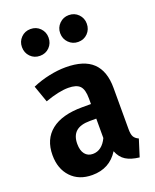

<svg xmlns="http://www.w3.org/2000/svg" viewBox="-149 -876 790 977"><g transform="rotate(-20 246.5 -387.0)"><path d="M465 -78 436 14Q391 9 363.5 -8Q336 -25 322 -61Q274 16 180 16Q108 16 65.5 -29Q23 -74 23 -148Q23 -234 81 -280Q139 -326 249 -326H296V-356Q296 -405 277.5 -424Q259 -443 215 -443Q164 -443 89 -416L57 -507Q101 -526 148.5 -536Q196 -546 238 -546Q337 -546 384.5 -500.5Q432 -455 432 -364V-140Q432 -112 439.5 -99Q447 -86 465 -78ZM296 -142V-247H262Q210 -247 185.5 -225Q161 -203 161 -159Q161 -123 176.5 -103.5Q192 -84 219 -84Q244 -84 263.5 -99Q283 -114 296 -142ZM209 -718Q209 -687 188.5 -666Q168 -645 137 -645Q106 -645 85.5 -666Q65 -687 65 -718Q65 -748 85.5 -769Q106 -790 137 -790Q168 -790 188.5 -769Q209 -748 209 -718ZM416 -718Q416 -687 395.5 -666Q375 -645 344 -645Q314 -645 293 -666Q272 -687 272 -718Q272 -748 293 -769Q314 -790 344 -790Q375 -790 395.5 -769Q416 -748 416 -718Z"/></g></svg>

Font: Fira Sans Condensed SemiBold
Style: Regular
Weight: 600
Width: 3
Designer: bBox Type GmbH & Carrois Corporate GbR & Edenspiekermann AG
Foundry: bBox Type GmbH & Carrois Corporate GbR & Edenspiekermann AG
Version: Version 4.301